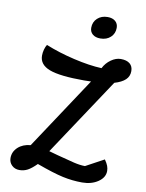

<svg xmlns="http://www.w3.org/2000/svg" viewBox="-104 -1028 862 1131"><g transform="rotate(10 327.0 -463.0)"><path d="M552 -581 245 -118 299 -103Q362 -86 400 -77Q438 -68 467 -68L576 -127Q590 -107 595.5 -92Q601 -77 601 -62Q601 -23 562 3.5Q523 30 467 30Q409 30 351 17.5Q293 5 192 -32Q162 -2 139.5 10Q117 22 90 22Q63 22 45 4.5Q27 -13 27 -39Q27 -77 56 -103.5Q85 -130 131 -134L416 -565Q403 -564 374 -564Q229 -564 167 -587.5Q105 -611 105 -665Q105 -683 110 -701.5Q115 -720 123 -732Q201 -700 295.5 -678Q390 -656 463 -653Q479 -685 508 -705.5Q537 -726 566 -726Q601 -726 620 -710.5Q639 -695 639 -666Q639 -635 617.5 -614.5Q596 -594 552 -581ZM362 -877Q362 -912 386 -934Q410 -956 447 -956Q476 -956 493 -941.5Q510 -927 510 -902Q510 -868 486.5 -846Q463 -824 425 -824Q396 -824 379 -838.5Q362 -853 362 -877Z"/></g></svg>

Font: Lemonada
Style: Regular
Weight: 400
Designer: Mohamed Gaber (Arabic) Eduardo Tunni (Latin)
Foundry: Kief Type Foundry
Version: Version 3.006